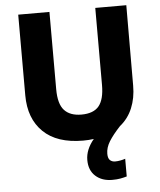

<svg xmlns="http://www.w3.org/2000/svg" viewBox="-62 -767 881 1060"><g transform="rotate(-5 378.5 -237.0)"><path d="M502 94Q502 119 513 129.5Q524 140 542 140Q556 140 571.5 137Q587 134 598 130V228Q581 233 562 236.5Q543 240 517 240Q460 240 424.5 208Q389 176 389 119Q389 61 435 6Q407 10 376 10Q231 10 155 -64Q79 -138 79 -267V-714H252V-286Q252 -204 284 -169Q316 -134 379 -134Q446 -134 476 -170.5Q506 -207 506 -287V-714H678L677 -268Q677 -200 654 -144.5Q631 -89 585 -52Q544 -8 523 26Q502 60 502 94Z"/></g></svg>

Font: Noto Kufi Arabic ExtraBold
Style: Regular
Weight: 800
Designer: Monotype Design Team, David Williams, Khaled Hosny
Foundry: Google LLC
Version: Version 2.109; ttfautohint (v1.8.4.7-5d5b)